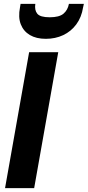

<svg xmlns="http://www.w3.org/2000/svg" viewBox="-20 -969 452 989"><path d="M6 0 130 -700H280L156 0ZM216 -769Q167 -769 134 -788.5Q101 -808 87 -844Q73 -880 83 -931L86 -949H162Q157 -917 172 -898.5Q187 -880 236 -880Q285 -880 307 -898.5Q329 -917 335 -949H412L408 -931Q400 -880 373 -843.5Q346 -807 305.5 -788Q265 -769 216 -769Z"/></svg>

Font: DM Sans 36pt Black
Style: Italic
Weight: 900
Italic angle: -10°
Designer: Colophon Foundry, Jonny Pinhorn
Foundry: Colophon Foundry
Version: Version 4.004;gftools[0.9.30]